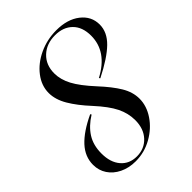

<svg xmlns="http://www.w3.org/2000/svg" viewBox="-211 -830 949 949"><g transform="rotate(-45 263.0 -356.0)"><path d="M81 -135Q81 -73 112 -37Q143 -1 195 -1Q248 -1 282 -37.5Q316 -74 316 -134Q316 -182 293.5 -227.5Q271 -273 216 -333Q165 -388 136.5 -436.5Q108 -485 108 -531Q108 -582 142 -626.5Q176 -671 232.5 -697.5Q289 -724 354 -724Q431 -724 478.5 -687Q526 -650 526 -592Q526 -539 480.5 -494.5Q435 -450 340 -402L336 -408Q457 -472 457 -583Q457 -644 423 -677.5Q389 -711 332 -711Q272 -711 234 -675Q196 -639 196 -580Q196 -537 219.5 -492.5Q243 -448 300 -386Q352 -330 379 -285Q406 -240 406 -194Q406 -143 374 -95.5Q342 -48 288.5 -18Q235 12 174 12Q127 12 90 -6Q53 -24 32.5 -55Q12 -86 12 -125Q12 -182 54 -227.5Q96 -273 179 -312L183 -306Q133 -275 107 -234Q81 -193 81 -135Z"/></g></svg>

Font: Nyght Serif Italic
Style: Regular
Weight: 400
Italic angle: -16°
Designer: Maksym Kobuzan
Version: Version 0.410